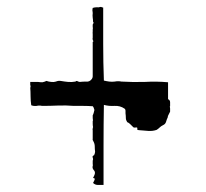

<svg xmlns="http://www.w3.org/2000/svg" viewBox="-20 -561 596 555"><path d="M270.5 -541Q270.5 -541 270.5 -541Q271.5 -541 271.5 -541Q273.4 -541 274.4 -540Q276.4 -539.1 278.3 -539.1Q278.3 -486.3 278.3 -433.6Q278.3 -380.9 280.3 -328.1Q288.1 -326.2 295.9 -325.2Q303.7 -324.2 311.5 -325.2Q316.4 -326.2 321.3 -326.2Q326.2 -326.2 331.1 -325.2Q364.3 -323.2 398.4 -324.2Q432.6 -326.2 465.8 -323.2Q465.8 -310.5 465.8 -298.8Q465.8 -287.1 465.8 -274.4Q471.7 -271.5 471.7 -265.6Q471.7 -259.8 471.7 -254.9Q471.7 -253.9 471.7 -253.9Q470.7 -252.9 470.7 -252.9Q471.7 -250 471.7 -247.1Q471.7 -246.1 471.7 -246.1Q471.7 -242.2 471.7 -238.3Q469.7 -234.4 467.8 -230.5Q464.8 -225.6 464.8 -221.7Q461.9 -215.8 460 -209Q458 -202.1 451.2 -199.2Q445.3 -196.3 441.4 -192.4Q437.5 -188.5 432.6 -185.5Q420.9 -181.6 408.2 -182.6Q396.5 -183.6 383.8 -184.6Q380.9 -184.6 377.9 -185.5Q376 -186.5 377 -190.4Q377 -193.4 372.1 -192.4Q366.2 -191.4 364.3 -194.3Q360.4 -198.2 356.4 -202.1Q352.5 -206.1 347.7 -208Q343.8 -213.9 343.8 -219.7Q343.8 -226.6 342.8 -233.4Q342.8 -236.3 342.8 -240.2Q342.8 -245.1 339.8 -247.1Q327.1 -255.9 310.5 -254.9Q294.9 -253.9 280.3 -257.8Q279.3 -200.2 279.3 -142.6Q279.3 -84 279.3 -26.4Q271.5 -26.4 262.7 -26.4Q254.9 -26.4 249 -32.2Q251 -35.2 252 -38.1Q253.9 -41 253.9 -44.9Q252.9 -44.9 251 -45.9Q250 -46.9 249 -47.9Q251 -49.8 252 -52.7Q252.9 -54.7 253.9 -57.6Q253.9 -57.6 253.9 -57.6Q253.9 -57.6 253.9 -57.6Q255.9 -64.5 251 -69.3Q246.1 -75.2 248 -81.1Q249 -83 248 -86.9Q248 -89.8 248 -91.8Q248 -93.8 248 -94.7Q248 -95.7 248 -96.7Q250 -100.6 248 -105.5Q246.1 -110.4 252 -112.3Q252.9 -114.3 253.9 -117.2Q253.9 -119.1 254.9 -122.1Q253.9 -129.9 253.9 -137.7Q253.9 -145.5 250 -152.3Q247.1 -156.2 248 -160.2Q248 -164.1 248 -168.9Q248 -169.9 248 -170.9Q248 -171.9 248 -172.9Q248 -175.8 248 -178.7Q248 -181.6 248 -184.6Q247.1 -186.5 248 -189.5Q248 -191.4 249 -193.4Q248 -198.2 248 -203.1Q248 -207 248 -211.9Q248 -211.9 249 -212.9Q249 -212.9 249 -212.9Q248 -216.8 248 -220.7Q248 -223.6 248 -227.5Q250 -231.4 251 -235.4Q252 -239.3 252.9 -243.2Q252 -246.1 251 -249Q250 -252 248 -253.9Q234.4 -254.9 220.7 -254.9Q207 -254.9 193.4 -254.9Q170.9 -256.8 147.5 -255.9Q125 -254.9 101.6 -254.9Q93.8 -256.8 85.9 -254.9Q77.1 -253.9 70.3 -256.8Q68.4 -269.5 68.4 -282.2Q68.4 -295.9 67.4 -308.6Q67.4 -308.6 67.4 -308.6Q68.4 -308.6 68.4 -308.6Q68.4 -312.5 67.4 -316.4Q67.4 -320.3 67.4 -324.2Q73.2 -324.2 79.1 -324.2Q84 -324.2 89.8 -324.2Q95.7 -323.2 102.5 -323.2Q108.4 -324.2 114.3 -327.1Q117.2 -326.2 121.1 -325.2Q125 -324.2 127.9 -324.2Q135.7 -323.2 141.6 -325.2Q148.4 -328.1 155.3 -327.1Q166 -325.2 176.8 -324.2Q187.5 -323.2 198.2 -325.2Q201.2 -328.1 204.1 -326.2Q208 -324.2 210.9 -324.2Q219.7 -325.2 229.5 -325.2Q238.3 -324.2 244.1 -331.1Q246.1 -333 247.1 -335.9Q248 -337.9 248 -340.8Q248 -341.8 248 -342.8Q248 -343.8 248 -344.7Q248 -344.7 248 -345.7Q248 -346.7 248 -346.7Q248 -350.6 248 -353.5Q248 -357.4 248 -360.4Q248 -361.3 248 -361.3Q248 -362.3 248 -363.3Q248 -368.2 248 -374Q248 -378.9 248 -384.8Q248 -388.7 248 -392.6Q248 -396.5 248 -401.4Q248 -402.3 248 -403.3Q248 -404.3 248 -405.3Q248 -409.2 248 -414.1Q248 -418.9 248 -423.8Q248 -423.8 248 -423.8Q248 -423.8 248 -423.8Q248 -427.7 248 -431.6Q248 -435.5 248 -439.5Q248 -440.4 249 -440.4Q250 -441.4 250 -442.4Q248 -444.3 248 -446.3Q247.1 -449.2 248 -452.1Q248 -454.1 248 -456.1Q248 -458 248 -460Q248 -461.9 248 -463.9Q247.1 -465.8 248 -467.8Q248 -468.8 248 -469.7Q248 -470.7 248 -470.7Q248 -471.7 248 -472.7Q248 -473.6 248 -474.6Q248 -474.6 248 -475.6Q248 -475.6 248 -475.6Q249 -479.5 248 -483.4Q248 -487.3 248 -490.2Q249 -491.2 249 -492.2Q250 -493.2 251 -495.1Q250 -495.1 250 -496.1Q250 -497.1 249 -498Q249 -503.9 248 -509.8Q247.1 -516.6 248 -522.5Q248 -522.5 248 -522.5Q248 -522.5 248 -522.5Q248 -526.4 247.1 -530.3Q247.1 -534.2 248 -538.1Q253.9 -540 259.8 -540Q264.6 -539.1 270.5 -541Z"/></svg>

Font: YzWr
Style: Regular
Weight: 400
Version: Version 1.0